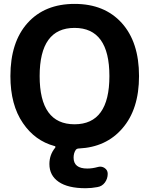

<svg xmlns="http://www.w3.org/2000/svg" viewBox="-20 -784 773 1000"><path d="M368.2 -638.7Q186.5 -638.7 186.5 -387.7Q186.5 -136.7 368.2 -136.7Q549.8 -136.7 549.8 -387.7Q549.8 -638.7 368.2 -638.7ZM425.8 196.3Q334 196.3 285.6 163.1Q237.3 129.9 237.3 70.3Q237.3 22.5 266.6 -13.7Q269.5 -16.6 268.6 -20Q267.6 -23.4 263.7 -23.4Q162.1 -50.8 99.6 -142.6Q34.2 -237.3 34.2 -387.7Q34.2 -564.5 123.5 -664.1Q212.9 -763.7 368.7 -763.7Q524.4 -763.7 614.3 -664.1Q704.1 -564.5 704.1 -387.7Q704.1 -214.8 617.2 -115.2Q533.2 -17.6 391.6 -10.7Q380.9 -10.7 375 -3.9Q363.3 12.7 363.3 37.1Q363.3 93.8 434.6 93.8Q460.9 93.8 489.3 85.9Q496.1 84 502 84Q513.7 84 524.4 90.8Q541 101.6 541 121.1Q541 146.5 526.4 166.5Q511.7 186.5 487.3 190.4Q457 196.3 425.8 196.3Z"/></svg>

Font: Gen Jyuu GothicX Bold
Style: Bold
Weight: 700
Designer: Ryoko NISHIZUKA (kana &amp; ideographs); Paul D. Hunt (Latin, Greek &amp; Cyrillic); Wenlong ZHANG (bopomofo); Sandoll C
Version: Version 1.058.20140828